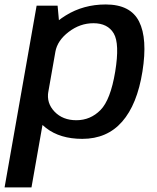

<svg xmlns="http://www.w3.org/2000/svg" viewBox="-68 -618 704 860"><path d="M-47.5 221.5H73L199 -493.5L190 -592.5H96ZM300.5 4Q411.5 4 479 -73Q546.5 -150 570 -297.5Q593.5 -445 555 -521.5Q516.5 -598 405.5 -598Q306 -598 226.8 -549Q147.5 -500 137.5 -445L180 -386Q189 -436.5 239.8 -475.2Q290.5 -514 350.5 -514Q414.5 -514 441.5 -468.2Q468.5 -422.5 448 -297Q427 -170.5 382 -125Q337 -79.5 274 -79.5Q213 -79.5 176.2 -118Q139.5 -156.5 148.5 -208L85.5 -148.5Q75.5 -93.5 138.2 -44.8Q201 4 300.5 4Z"/></svg>

Font: Anybody UltraCondensed Thin Medium
Style: Italic
Weight: 500
Italic angle: -10°
Version: Version 1.111